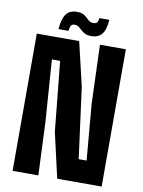

<svg xmlns="http://www.w3.org/2000/svg" viewBox="-102 -1033 823 1102"><g transform="rotate(10 309.5 -481.5)"><path d="M50 0V-800H297L357 -545L412 -132H458L430 -457L418 -800H569V0H310L250 -262L209 -669H161L187 -307L200 0ZM388 -950H446Q442.5 -891.5 421.2 -865.8Q400 -840 361 -840Q337 -840 322.8 -847.2Q308.5 -854.5 298.8 -864Q289 -873.5 279.5 -880.8Q270 -888 255.5 -888Q239.5 -888 234 -877.2Q228.5 -866.5 226 -847H168Q172.5 -907 193 -935Q213.5 -963 255.5 -963Q279.5 -963 293.2 -956Q307 -949 316 -939.5Q325 -930 334.5 -923Q344 -916 359.5 -916Q375 -916 381.2 -924.8Q387.5 -933.5 388 -950Z"/></g></svg>

Font: Big Shoulders Text Thin Black
Style: Regular
Weight: 900
Version: Version 2.002